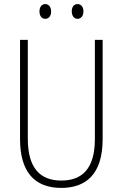

<svg xmlns="http://www.w3.org/2000/svg" viewBox="-20 -909 600 939"><path d="M173 -853C173 -833 183 -817 201 -817C219 -817 230 -831 230 -853C230 -874 219 -889 201 -889C183 -889 173 -873 173 -853ZM331 -854C331 -833 341 -817 359 -817C377 -817 388 -832 388 -854C388 -875 377 -889 359 -889C341 -889 331 -874 331 -854ZM482 -228V-714H444V-229C444 -82 380 -26 280 -26C176 -26 116 -87 116 -231V-714H78V-229C78 -67 150 10 280 10C399 10 482 -56 482 -228Z"/></svg>

Font: Noto Sans Malayalam Condensed ExtraLight
Style: Regular
Weight: 200
Width: 3
Designer: Jelle Bosma - Monotype Design Team
Foundry: Monotype Imaging Inc.
Version: Version 2.104